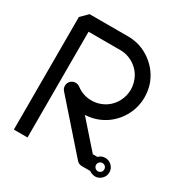

<svg xmlns="http://www.w3.org/2000/svg" viewBox="-160 -837 949 975"><g transform="rotate(30 314.0 -350.0)"><path d="M203 -363Q187 -363 175 -351.5Q163 -340 163 -323Q163 -306 175 -294L412 -25Q424 -12 442 -12H491Q494 -9 498.5 -7Q503 -5 507.5 -3.5Q512 -2 516.5 -1Q521 0 525 0Q547 0 563 -16Q579 -32 579 -54Q579 -76 563 -92Q547 -108 524.5 -108Q502 -108 487 -92H460L325 -245Q393 -248 448 -287Q493 -320 518 -369Q543 -418 543 -473Q543 -508 533 -542Q510 -612 450 -656Q390 -700 316 -700H90L50 -660V0H130V-620H316Q364 -620 403 -591.5Q442 -563 456 -517Q463 -495 463 -472Q463 -437 447 -405Q431 -373 402 -352Q363 -325 316 -325Q268 -325 229 -354Q218 -363 203 -363ZM508 -71Q515 -78 525 -78Q535 -78 542 -71Q549 -64 549 -54Q549 -44 542 -37Q535 -30 525 -30Q515 -30 508 -37Q501 -44 501 -54Q501 -64 508 -71Z"/></g></svg>

Font: Sakbunderan
Style: Regular
Weight: 400
Version: Version 1.00